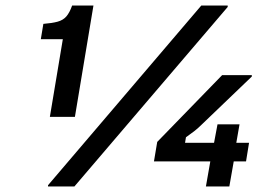

<svg xmlns="http://www.w3.org/2000/svg" viewBox="-20 -670 990 690"><path d="M159.2 -250 205.8 -529.2H126.7L135.8 -584.2Q167.5 -586.7 187.1 -592.1Q206.7 -597.5 218.3 -610.8Q230 -624.2 239.2 -650H315.8L249.2 -250ZM152.5 0V-4.2L703.3 -650H798.3V-645L247.5 0ZM533.3 -90 545 -160 778.3 -400H885V-395L703.3 -220.8Q690.8 -208.3 678.8 -199.2Q666.7 -190 648.3 -176.7L645 -156.7H749.2L761.7 -223.3H840.8L829.2 -156.7H875L864.2 -90H820L804.2 0H720L735.8 -90Z"/></svg>

Font: Familjen Grotesk Medium
Style: Italic
Weight: 500
Italic angle: -9.46201°
Designer: Anders Wikstroem, Jonas Baeckman, Matilda Gysing, Kristian Moeller
Foundry: Familjen STHLM AB
Version: Version 2.002; ttfautohint (v1.8.4.7-5d5b)